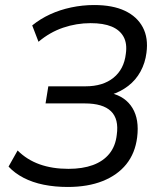

<svg xmlns="http://www.w3.org/2000/svg" viewBox="-20 -734 639 763"><path d="M249 9Q198 9 153.5 0Q109 -9 73.5 -27.5Q38 -46 14 -72L50 -136Q87 -99 137.5 -81Q188 -63 252 -63Q308 -63 349 -78Q390 -93 414.5 -123Q439 -153 444 -198Q453 -261 421 -292Q389 -323 317 -323H161L172 -391H320Q389 -391 431 -425Q473 -459 480 -520Q486 -561 471 -588Q456 -615 423.5 -628.5Q391 -642 340 -642Q284 -642 231 -624Q178 -606 133 -568L108 -633Q140 -659 179 -677Q218 -695 263 -704.5Q308 -714 354 -714Q428 -714 476.5 -691Q525 -668 547.5 -625.5Q570 -583 562 -524Q557 -484 538.5 -450Q520 -416 489.5 -392.5Q459 -369 420 -357L421 -364Q479 -350 506.5 -304.5Q534 -259 525 -188Q517 -125 482 -81.5Q447 -38 388 -14.5Q329 9 249 9Z"/></svg>

Font: Nunito Sans 10pt SemiCondensed
Style: Italic
Weight: 400
Width: 4
Italic angle: -9°
Designer: Vernon Adams
Foundry: Vernon Adams
Version: Version 3.101;gftools[0.9.27]